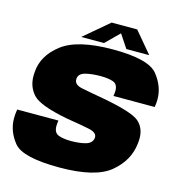

<svg xmlns="http://www.w3.org/2000/svg" viewBox="-135 -921 953 1028"><g transform="rotate(15 342.0 -407.0)"><path d="M286.5 4Q82.5 4 33.5 -56.2Q-15.5 -116.5 -15.5 -188Q-15.5 -211.5 -11 -237.5H217.5Q214.5 -219.5 214.5 -206Q214.5 -169.5 240.8 -159.2Q267 -149 312 -149Q356.5 -149 390.5 -158.2Q424.5 -167.5 429.5 -195.5Q430 -199 430 -202Q430 -228 384.8 -237.5Q339.5 -247 257 -260Q104.5 -289.5 65.5 -331Q26.5 -372.5 26.5 -434Q26.5 -444 27.5 -455Q33 -547 119.2 -614Q205.5 -681 403 -681Q600 -681 650.2 -618.2Q700.5 -555.5 700.5 -484.5Q700.5 -463.5 696.5 -441H468Q471 -457.5 471 -470.5Q471 -507.5 443.8 -516.8Q416.5 -526 375 -526Q328 -526 292.8 -517.5Q257.5 -509 253 -483Q252.5 -479 252.5 -475Q252.5 -445.5 295.5 -436.8Q338.5 -428 426.5 -412.5Q585 -382.5 623.5 -349Q662 -315.5 662 -257Q662 -243.5 660 -228Q649.5 -132 567.5 -64Q485.5 4 286.5 4ZM357 -818H498.5L596.5 -701.5H469.5L420.5 -775.5L345.5 -701.5H219.5Z"/></g></svg>

Font: Rudi
Style: Regular
Weight: 400
Italic angle: -10°
Designer: Tyler Finck
Foundry: Etcetera Type Company
Version: Version 1.111; ttfautohint (v1.8.4)